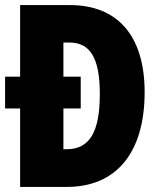

<svg xmlns="http://www.w3.org/2000/svg" viewBox="-20 -734 627 754"><path d="M255 -714H59V-433H0V-308H59V0H243C437 0 548 -135 548 -372C548 -593 442 -714 255 -714ZM252 -567C332 -567 372 -510 372 -365C372 -216 332 -148 242 -148H229V-308H297V-433H229V-567Z"/></svg>

Font: Noto Sans Myanmar ExtraCondensed Black
Style: Regular
Weight: 900
Width: 2
Designer: Monotype Design Team
Foundry: Monotype Imaging Inc.
Version: Version 2.107